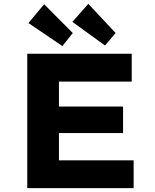

<svg xmlns="http://www.w3.org/2000/svg" viewBox="-20 -980 809 1000"><path d="M122 0V-700H666V-555H287V-145H676V0ZM206 -287V-425H621V-287ZM527 -743 357 -866 440 -960 582 -808ZM305 -740 128 -860 210 -958 359 -808Z"/></svg>

Font: Lexend Exa
Style: Bold
Weight: 700
Designer: Bonnie Shaver-Troup, Thomas Jockin
Foundry: Lexend
Version: Version 1.007